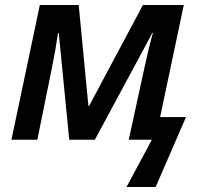

<svg xmlns="http://www.w3.org/2000/svg" viewBox="-20 -561 806 771"><path d="M488 190H605L727 -91H623L718 -541H554L338 -136H335L296 -541H140L26 0H130L188 -286Q195 -320 201.5 -357Q208 -394 213 -428H216L258 0H361L592 -429H594Q586 -401 577 -364Q568 -327 560 -289L497 0H590Z"/></svg>

Font: Noto Sans UI Medium
Style: Italic
Weight: 500
Italic angle: -12°
Designer: Monotype Design Team
Foundry: Monotype Imaging Inc.
Version: Version 1.901